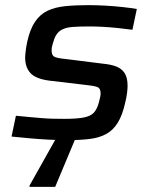

<svg xmlns="http://www.w3.org/2000/svg" viewBox="-20 -538 589 748"><path d="M241 8Q208 8 169 6Q130 4 92.5 0.5Q55 -3 25 -6L42 -87Q71 -84 95 -82Q119 -80 141 -78Q163 -76 185 -75.5Q207 -75 230 -75Q281 -75 307.5 -80.5Q334 -86 346 -99.5Q358 -113 365 -138Q368 -150 370 -158.5Q372 -167 372 -174Q372 -194 359 -199Q346 -204 315 -207L171 -224Q119 -231 98.5 -253.5Q78 -276 78 -313Q78 -322 80 -339Q82 -356 86 -375Q97 -425 117 -454Q137 -483 166 -496.5Q195 -510 234.5 -514Q274 -518 325 -518Q357 -518 391.5 -516Q426 -514 458 -510.5Q490 -507 513 -503L496 -422Q467 -426 437.5 -429Q408 -432 380 -433.5Q352 -435 328 -435Q290 -435 262.5 -433Q235 -431 217.5 -420.5Q200 -410 191 -385Q188 -376 184.5 -364Q181 -352 181 -342Q181 -322 192.5 -316.5Q204 -311 237 -308L380 -290Q413 -287 434 -278.5Q455 -270 466 -252.5Q477 -235 477 -204Q477 -193 475 -176Q473 -159 468 -139Q457 -89 438.5 -59.5Q420 -30 393 -15.5Q366 -1 328.5 3.5Q291 8 241 8ZM95 190V185L209 -18H280V-13L195 190Z"/></svg>

Font: Saira SemiExpanded Medium
Style: Italic
Weight: 500
Width: 6
Italic angle: -12°
Designer: Hector Gatti with collaboration of the Omnibus-Type team
Foundry: Omnibus-Type
Version: Version 1.101